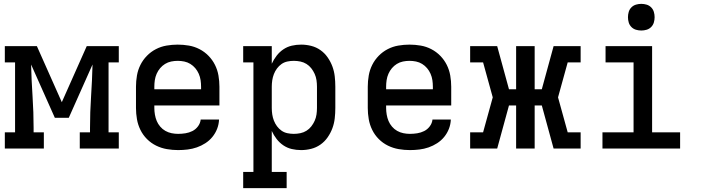

<svg xmlns="http://www.w3.org/2000/svg" viewBox="-20 -769 3640 994"><path d="M5 0V-84H58V-446H5V-530H171L300 -240L429 -530H595V-446H542V-84H595V0H393V-84H446V-106Q446 -188 451.5 -270.5Q457 -353 459 -435L336 -159H264L141 -435Q143 -353 148.5 -270.5Q154 -188 154 -106V-84H207V0Z M902 8Q873 8 844 3Q815 -2 788.5 -15Q762 -28 741 -49Q720 -70 707 -96.5Q694 -123 689 -152Q684 -181 684 -210V-320Q684 -349 689 -378Q694 -407 707 -433Q720 -459 740.5 -480Q761 -501 787 -514.5Q813 -528 842 -533Q871 -538 900 -538Q929 -538 958 -533Q987 -528 1013 -514.5Q1039 -501 1059.5 -480Q1080 -459 1093 -433Q1106 -407 1111 -378Q1116 -349 1116 -320V-223H779V-210Q779 -193 782 -175.5Q785 -158 791.5 -142.5Q798 -127 809.5 -113.5Q821 -100 836 -91.5Q851 -83 868 -79.5Q885 -76 902 -76Q921 -76 940 -79Q959 -82 976 -90.5Q993 -99 1005 -115Q1017 -131 1019 -150H1114Q1113 -125 1104 -102Q1095 -79 1079.5 -60Q1064 -41 1043 -27.5Q1022 -14 999 -6Q976 2 951.5 5Q927 8 902 8ZM1021 -307V-320Q1021 -337 1018.5 -354Q1016 -371 1009 -387Q1002 -403 991 -416Q980 -429 965.5 -438Q951 -447 934 -450.5Q917 -454 900 -454Q883 -454 866 -450.5Q849 -447 834.5 -438Q820 -429 809 -416Q798 -403 791 -387Q784 -371 781.5 -354Q779 -337 779 -320V-307Z M1239 205V121H1292V-446H1239V-530H1387V-439Q1397 -461 1412 -480.5Q1427 -500 1447 -513.5Q1467 -527 1490.5 -532.5Q1514 -538 1539 -538Q1565 -538 1591 -531.5Q1617 -525 1639 -509.5Q1661 -494 1676.5 -471.5Q1692 -449 1701 -424.5Q1710 -400 1713 -373.5Q1716 -347 1716 -320V-210Q1716 -183 1713 -156.5Q1710 -130 1701 -105.5Q1692 -81 1676.5 -58.5Q1661 -36 1639 -20.5Q1617 -5 1591 1.5Q1565 8 1539 8Q1514 8 1490.5 2.5Q1467 -3 1447 -16.5Q1427 -30 1412 -49.5Q1397 -69 1387 -91V121H1464V205ZM1501 -76Q1518 -76 1535 -79.5Q1552 -83 1566.5 -92Q1581 -101 1591.5 -114.5Q1602 -128 1609 -143.5Q1616 -159 1618.5 -176Q1621 -193 1621 -210V-320Q1621 -337 1618.5 -354Q1616 -371 1609 -386.5Q1602 -402 1591.5 -415.5Q1581 -429 1566.5 -438Q1552 -447 1535 -450.5Q1518 -454 1501 -454Q1484 -454 1467.5 -450.5Q1451 -447 1437.5 -437.5Q1424 -428 1414 -414.5Q1404 -401 1398 -385.5Q1392 -370 1389.5 -353.5Q1387 -337 1387 -320V-210Q1387 -193 1389.5 -176.5Q1392 -160 1398 -144.5Q1404 -129 1414 -115.5Q1424 -102 1437.5 -92.5Q1451 -83 1467.5 -79.5Q1484 -76 1501 -76Z M2102 8Q2073 8 2044 3Q2015 -2 1988.5 -15Q1962 -28 1941 -49Q1920 -70 1907 -96.5Q1894 -123 1889 -152Q1884 -181 1884 -210V-320Q1884 -349 1889 -378Q1894 -407 1907 -433Q1920 -459 1940.5 -480Q1961 -501 1987 -514.5Q2013 -528 2042 -533Q2071 -538 2100 -538Q2129 -538 2158 -533Q2187 -528 2213 -514.5Q2239 -501 2259.5 -480Q2280 -459 2293 -433Q2306 -407 2311 -378Q2316 -349 2316 -320V-223H1979V-210Q1979 -193 1982 -175.5Q1985 -158 1991.5 -142.5Q1998 -127 2009.5 -113.5Q2021 -100 2036 -91.5Q2051 -83 2068 -79.5Q2085 -76 2102 -76Q2121 -76 2140 -79Q2159 -82 2176 -90.5Q2193 -99 2205 -115Q2217 -131 2219 -150H2314Q2313 -125 2304 -102Q2295 -79 2279.5 -60Q2264 -41 2243 -27.5Q2222 -14 2199 -6Q2176 2 2151.5 5Q2127 8 2102 8ZM2221 -307V-320Q2221 -337 2218.5 -354Q2216 -371 2209 -387Q2202 -403 2191 -416Q2180 -429 2165.5 -438Q2151 -447 2134 -450.5Q2117 -454 2100 -454Q2083 -454 2066 -450.5Q2049 -447 2034.5 -438Q2020 -429 2009 -416Q1998 -403 1991 -387Q1984 -371 1981.5 -354Q1979 -337 1979 -320V-307Z M2414 0V-84H2481L2531 -265L2481 -446H2414V-530H2554L2615 -307H2652V-530H2748V-307H2785L2846 -530H2986V-446H2919L2869 -265L2919 -84H2986V0H2846L2785 -223H2748V0H2652V-223H2615L2554 0Z M3099 0V-84H3260V-446H3115V-530H3356V-84H3501V0ZM3300 -611Q3286 -611 3272.5 -615Q3259 -619 3249 -629Q3239 -639 3235 -652.5Q3231 -666 3231 -680Q3231 -694 3235 -707.5Q3239 -721 3249 -731Q3259 -741 3272.5 -745Q3286 -749 3300 -749Q3314 -749 3327.5 -745Q3341 -741 3351 -731Q3361 -721 3365 -707.5Q3369 -694 3369 -680Q3369 -666 3365 -652.5Q3361 -639 3351 -629Q3341 -619 3327.5 -615Q3314 -611 3300 -611Z"/></svg>

Font: Iosevka Curly Slab MdEx
Style: Regular
Weight: 500
Width: 7
Monospace: yes
Designer: Belleve Invis
Foundry: Belleve Invis
Version: Version 11.1.0; ttfautohint (v1.8.3)